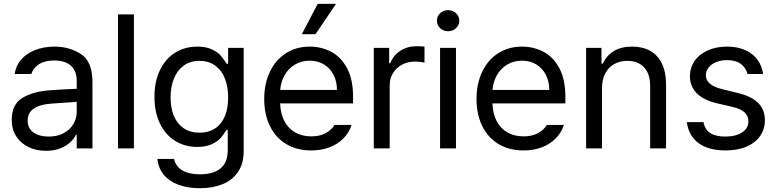

<svg xmlns="http://www.w3.org/2000/svg" viewBox="-20 -783 4098 1013"><path d="M241.2 -306.6Q274.4 -309.1 315.7 -311.3Q356.9 -313.5 384.8 -314.5V-357.4Q384.8 -408.7 354.2 -436.3Q323.7 -463.9 264.6 -463.9Q216.3 -463.9 185.5 -444.1Q154.8 -424.3 145.5 -392.6H57.6Q63 -435.1 90.8 -467.8Q118.7 -500.5 164.8 -518.8Q210.9 -537.1 268.6 -537.1Q344.7 -537.1 406.2 -498.3Q467.8 -459.5 467.8 -349.6V0H384.8V-72.3H380.9Q371.1 -51.8 350.8 -32.5Q330.6 -13.2 298.1 -0.2Q265.6 12.7 222.7 12.7Q171.9 12.7 130.9 -6.8Q89.8 -26.4 65.9 -63.2Q42 -100.1 42 -150.4Q42 -232.9 98.4 -266.6Q154.8 -300.3 241.2 -306.6ZM237.3 -62.5Q282.7 -62.5 316.2 -80.6Q349.6 -98.6 367.2 -128.4Q384.8 -158.2 384.8 -192.4V-245.6L251 -236.3Q191.4 -232.4 158.7 -210.4Q126 -188.5 126 -146.5Q126 -106 156.5 -84.2Q187 -62.5 237.3 -62.5Z M686.5 0H602.5V-707H686.5Z M810.5 55.7H898.4Q907.2 95.7 942.6 116.2Q978 136.7 1035.2 136.7Q1105.5 136.7 1143.6 105.5Q1181.6 74.2 1181.6 9.8V-97.7H1174.8Q1160.6 -73.7 1145 -55.7Q1129.4 -37.6 1098.4 -22.7Q1067.4 -7.8 1020.5 -7.8Q955.6 -7.8 904.3 -39.6Q853 -71.3 824 -131.1Q794.9 -190.9 794.9 -272.5Q794.9 -352.5 823.7 -412.6Q852.5 -472.7 903.8 -504.9Q955.1 -537.1 1021.5 -537.1Q1067.9 -537.1 1098.9 -522Q1129.9 -506.8 1143.3 -491Q1156.7 -475.1 1176.8 -446.3H1183.6V-530.3H1265.6V14.6Q1265.6 80.6 1235.6 124.3Q1205.6 168 1153.8 189Q1102.1 210 1035.2 210Q971.2 210 922.1 191.9Q873 173.8 844.2 139.2Q815.4 104.5 810.5 55.7ZM1183.6 -269.5Q1183.6 -326.7 1166 -370.1Q1148.4 -413.6 1114.5 -437.7Q1080.6 -461.9 1032.2 -461.9Q982.9 -461.9 948.7 -436.5Q914.6 -411.1 897.2 -367.4Q879.9 -323.7 879.9 -269.5Q879.9 -213.9 897.2 -171.9Q914.6 -129.9 948.7 -106.4Q982.9 -83 1032.2 -83Q1104.5 -83 1144 -132.1Q1183.6 -181.2 1183.6 -269.5Z M1374 -260.7Q1374 -341.8 1404.1 -404.5Q1434.1 -467.3 1488.5 -502.2Q1543 -537.1 1614.3 -537.1Q1674.3 -537.1 1726.1 -510.5Q1777.8 -483.9 1810.3 -424.6Q1842.8 -365.2 1842.8 -272.5V-237.3H1458Q1460 -182.1 1481 -143.1Q1502 -104 1538.3 -83.7Q1574.7 -63.5 1622.1 -63.5Q1667 -63.5 1698 -80.3Q1729 -97.2 1745.1 -124H1835Q1822.3 -84 1792.7 -53.5Q1763.2 -22.9 1719.5 -6.1Q1675.8 10.7 1622.1 10.7Q1546.4 10.7 1490.2 -22.9Q1434.1 -56.6 1404.1 -118.2Q1374 -179.7 1374 -260.7ZM1757.8 -308.6Q1757.8 -353 1740 -387.9Q1722.2 -422.9 1689.5 -442.9Q1656.7 -462.9 1614.3 -462.9Q1569.8 -462.9 1535.4 -441.9Q1501 -420.9 1481.2 -385.5Q1461.4 -350.1 1458.5 -308.6ZM1656.2 -762.7H1752.9L1644.5 -602.5H1572.3Z M1952.1 -530.3H2033.2V-449.2H2039.1Q2053.7 -489.7 2091.3 -514.4Q2128.9 -539.1 2175.8 -539.1Q2200.2 -539.1 2219.7 -537.1V-452.1Q2214.4 -454.1 2199 -456.1Q2183.6 -458 2168.9 -458Q2131.3 -458 2101.1 -441.9Q2070.8 -425.8 2053.5 -397.5Q2036.1 -369.1 2036.1 -334V0H1952.1Z M2301.8 -530.3H2385.7V0H2301.8ZM2285.2 -673.8Q2285.2 -697.3 2302.2 -713.4Q2319.3 -729.5 2343.8 -729.5Q2368.2 -729.5 2385.7 -713.4Q2403.3 -697.3 2403.3 -673.8Q2403.3 -650.4 2385.7 -634.3Q2368.2 -618.2 2343.8 -618.2Q2319.3 -618.2 2302.2 -634.3Q2285.2 -650.4 2285.2 -673.8Z M2494.1 -260.7Q2494.1 -341.8 2524.2 -404.5Q2554.2 -467.3 2608.6 -502.2Q2663.1 -537.1 2734.4 -537.1Q2794.4 -537.1 2846.2 -510.5Q2897.9 -483.9 2930.4 -424.6Q2962.9 -365.2 2962.9 -272.5V-237.3H2578.1Q2580.1 -182.1 2601.1 -143.1Q2622.1 -104 2658.4 -83.7Q2694.8 -63.5 2742.2 -63.5Q2787.1 -63.5 2818.1 -80.3Q2849.1 -97.2 2865.2 -124H2955.1Q2942.4 -84 2912.8 -53.5Q2883.3 -22.9 2839.6 -6.1Q2795.9 10.7 2742.2 10.7Q2666.5 10.7 2610.4 -22.9Q2554.2 -56.6 2524.2 -118.2Q2494.1 -179.7 2494.1 -260.7ZM2877.9 -308.6Q2877.9 -353 2860.1 -387.9Q2842.3 -422.9 2809.6 -442.9Q2776.9 -462.9 2734.4 -462.9Q2689.9 -462.9 2655.5 -441.9Q2621.1 -420.9 2601.3 -385.5Q2581.5 -350.1 2578.6 -308.6Z M3156.2 0H3072.3V-530.3H3153.3V-447.3H3160.2Q3180.2 -489.7 3218.5 -513.4Q3256.8 -537.1 3315.4 -537.1Q3370.1 -537.1 3410.2 -514.9Q3450.2 -492.7 3472.2 -447.8Q3494.1 -402.8 3494.1 -336.9V0H3410.2V-331.1Q3410.2 -392.6 3378.4 -427.2Q3346.7 -461.9 3290 -461.9Q3251 -461.9 3220.7 -445.1Q3190.4 -428.2 3173.3 -395.8Q3156.2 -363.3 3156.2 -318.4Z M3816.4 -465.8Q3784.2 -465.8 3758.5 -455.3Q3732.9 -444.8 3718.5 -426.5Q3704.1 -408.2 3704.1 -385.7Q3704.1 -359.4 3726.3 -340.8Q3748.5 -322.3 3794.9 -311.5L3874 -292Q3945.3 -274.9 3980.5 -239.5Q4015.6 -204.1 4015.6 -148.4Q4015.6 -102.1 3991 -66.2Q3966.3 -30.3 3919.4 -9.8Q3872.6 10.7 3807.6 10.7Q3718.3 10.7 3666 -27.6Q3613.8 -65.9 3603.5 -138.7H3691.4Q3698.7 -100.1 3727.1 -81.3Q3755.4 -62.5 3805.7 -62.5Q3862.3 -62.5 3895.5 -84.5Q3928.7 -106.4 3928.7 -143.6Q3928.7 -171.9 3907.7 -190.7Q3886.7 -209.5 3841.8 -219.7L3761.7 -238.3Q3692.4 -254.4 3656.2 -291Q3620.1 -327.6 3620.1 -380.9Q3620.1 -425.8 3644.8 -461.4Q3669.4 -497.1 3714.1 -517.1Q3758.8 -537.1 3816.4 -537.1Q3870.1 -537.1 3911.1 -519Q3952.1 -501 3976.3 -468.3Q4000.5 -435.5 4005.9 -392.6H3923.8Q3914.6 -427.2 3887.9 -446.5Q3861.3 -465.8 3816.4 -465.8Z"/></svg>

Font: Pretendard JP
Style: Regular
Weight: 400
Designer: Base glyphs from Inter by Rasmus Andersson; Hangeul glyphs from Noto Sans CJK(Source Han Sans) by Jang Soo-young and Kan
Foundry: Kil Hyung-jin
Version: Version 1.309